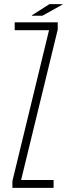

<svg xmlns="http://www.w3.org/2000/svg" viewBox="-20 -908 339 928"><path d="M40 0V-33L217 -762H51V-800H259V-765L82 -38H239V0ZM134 -832V-834L219 -888H282V-886L185 -832Z"/></svg>

Font: Big Shoulders Text Thin
Style: Regular
Weight: 100
Designer: Patric King
Foundry: XO Type Co
Version: Version 1.000; ttfautohint (v1.8.2)